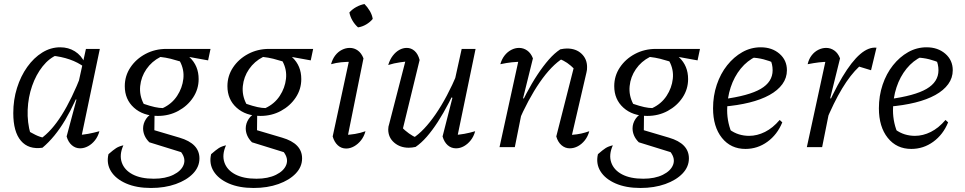

<svg xmlns="http://www.w3.org/2000/svg" viewBox="-20 -731 4794 954"><path d="M191 3Q122 13 84 -31.5Q46 -76 46 -169Q46 -235 64.5 -294Q83 -353 115.5 -398.5Q148 -444 190 -470Q232 -496 279 -496Q320 -496 352 -476Q384 -456 401 -419L400 -397Q336 -445 234 -455L268 -460Q225 -443 192 -401.5Q159 -360 139.5 -304Q120 -248 117.5 -185.5Q115 -123 132 -64L111 -86Q134 -72 156 -61Q178 -50 204 -45L181 -41Q236 -79 286.5 -159Q337 -239 385 -362L402 -348Q355 -221 304 -135Q253 -49 191 3ZM379 -25 364 -60Q391 -61 418 -66Q445 -71 474 -79Q467 -53 452 -34Q437 -15 417.5 -4.5Q398 6 378 6Q355 6 337 -9.5Q319 -25 311 -53L360 -236L352 -239L407 -488H476Z M730 203Q658 203 606.5 180.5Q555 158 531.5 120Q508 82 519 35Q543 14 557 5Q571 -4 593 -9Q572 38 585 76Q598 114 639 135.5Q680 157 744 157Q802 157 841.5 137.5Q881 118 892.5 87.5Q904 57 880 25L722 -24Q706 -40 698.5 -57.5Q691 -75 691 -93Q691 -118 706 -140.5Q721 -163 748 -172L747 -84L872 -47Q971 -18 971 56Q971 98 939.5 131Q908 164 853.5 183.5Q799 203 730 203ZM764 -155Q691 -155 645.5 -196Q600 -237 600 -303Q600 -354 628 -396Q656 -438 703 -463Q750 -488 807 -488Q878 -488 922.5 -446Q967 -404 967 -338Q967 -288 939.5 -246.5Q912 -205 866 -180Q820 -155 764 -155ZM789 -194Q834 -215 860 -254.5Q886 -294 891 -339.5Q896 -385 874 -426Q852 -433 828 -439Q804 -445 777 -448Q734 -426 707.5 -387.5Q681 -349 676.5 -303Q672 -257 694 -215Q726 -204 749 -199Q772 -194 789 -194ZM907 -421 807 -488H1026L1014 -431L920 -448Z M1240 203Q1168 203 1116.5 180.5Q1065 158 1041.5 120Q1018 82 1029 35Q1053 14 1067 5Q1081 -4 1103 -9Q1082 38 1095 76Q1108 114 1149 135.5Q1190 157 1254 157Q1312 157 1351.5 137.5Q1391 118 1402.5 87.5Q1414 57 1390 25L1232 -24Q1216 -40 1208.5 -57.5Q1201 -75 1201 -93Q1201 -118 1216 -140.5Q1231 -163 1258 -172L1257 -84L1382 -47Q1481 -18 1481 56Q1481 98 1449.5 131Q1418 164 1363.5 183.5Q1309 203 1240 203ZM1274 -155Q1201 -155 1155.5 -196Q1110 -237 1110 -303Q1110 -354 1138 -396Q1166 -438 1213 -463Q1260 -488 1317 -488Q1388 -488 1432.5 -446Q1477 -404 1477 -338Q1477 -288 1449.5 -246.5Q1422 -205 1376 -180Q1330 -155 1274 -155ZM1299 -194Q1344 -215 1370 -254.5Q1396 -294 1401 -339.5Q1406 -385 1384 -426Q1362 -433 1338 -439Q1314 -445 1287 -448Q1244 -426 1217.5 -387.5Q1191 -349 1186.5 -303Q1182 -257 1204 -215Q1236 -204 1259 -199Q1282 -194 1299 -194ZM1417 -421 1317 -488H1536L1524 -431L1430 -448Z M1702 -25 1687 -60Q1717 -61 1744 -65.5Q1771 -70 1796 -79Q1789 -53 1774 -34Q1759 -15 1739.5 -4Q1720 7 1700 7Q1676 7 1658.5 -9Q1641 -25 1633 -53L1721 -461L1734 -424Q1699 -424 1674.5 -421.5Q1650 -419 1625 -412Q1632 -438 1646 -456Q1660 -474 1679 -483.5Q1698 -493 1718 -493Q1740 -493 1758 -480Q1776 -467 1786 -441ZM1791 -711Q1806 -696 1817.5 -676.5Q1829 -657 1832 -637Q1819 -621 1799.5 -609.5Q1780 -598 1759 -595Q1743 -609 1731.5 -628.5Q1720 -648 1716 -669Q1730 -685 1750 -696Q1770 -707 1791 -711Z M2065 -433 1979 -80 1973 -102Q1991 -83 2012 -68Q2033 -53 2051 -46L2031 -44Q2087 -80 2144.5 -163.5Q2202 -247 2253 -368L2266 -337Q2238 -274 2210.5 -221Q2183 -168 2155.5 -125.5Q2128 -83 2100.5 -51.5Q2073 -20 2045 -1Q2027 3 2011 3Q1968 3 1938.5 -22.5Q1909 -48 1909 -88Q1909 -102 1914 -116L2003 -461L2036 -429Q2001 -426 1969 -421.5Q1937 -417 1909 -408Q1917 -435 1931.5 -454Q1946 -473 1964 -483Q1982 -493 2001 -493Q2023 -493 2040 -478Q2057 -463 2065 -433ZM2179 -53 2228 -245 2221 -248 2274 -488H2343L2247 -25L2231 -60Q2260 -61 2287 -66Q2314 -71 2341 -79Q2334 -53 2319 -34Q2304 -15 2285 -4.5Q2266 6 2246 6Q2222 6 2204.5 -9.5Q2187 -25 2179 -53Z M2744 -53 2834 -407 2837 -385Q2815 -407 2798 -418.5Q2781 -430 2757 -440L2778 -442Q2720 -406 2662 -322Q2604 -238 2553 -119L2542 -151Q2567 -212 2594.5 -264.5Q2622 -317 2650.5 -360Q2679 -403 2707 -435Q2735 -467 2764 -486Q2774 -488 2782 -489Q2790 -490 2797 -490Q2842 -490 2869.5 -464Q2897 -438 2897 -398Q2897 -391 2896.5 -384.5Q2896 -378 2894 -371L2822 -61Q2848 -63 2868 -67.5Q2888 -72 2908 -79Q2901 -53 2886 -34Q2871 -15 2851.5 -4.5Q2832 6 2811 6Q2788 6 2770 -9.5Q2752 -25 2744 -53ZM2462 0 2563 -461 2575 -424Q2548 -424 2523.5 -421.5Q2499 -419 2466 -412Q2473 -437 2487 -455Q2501 -473 2520 -483Q2539 -493 2559 -493Q2581 -493 2599.5 -480Q2618 -467 2628 -441L2579 -243L2586 -240L2538 0Z M3162 203Q3090 203 3038.5 180.5Q2987 158 2963.5 120Q2940 82 2951 35Q2975 14 2989 5Q3003 -4 3025 -9Q3004 38 3017 76Q3030 114 3071 135.5Q3112 157 3176 157Q3234 157 3273.5 137.5Q3313 118 3324.5 87.5Q3336 57 3312 25L3154 -24Q3138 -40 3130.5 -57.5Q3123 -75 3123 -93Q3123 -118 3138 -140.5Q3153 -163 3180 -172L3179 -84L3304 -47Q3403 -18 3403 56Q3403 98 3371.5 131Q3340 164 3285.5 183.5Q3231 203 3162 203ZM3196 -155Q3123 -155 3077.5 -196Q3032 -237 3032 -303Q3032 -354 3060 -396Q3088 -438 3135 -463Q3182 -488 3239 -488Q3310 -488 3354.5 -446Q3399 -404 3399 -338Q3399 -288 3371.5 -246.5Q3344 -205 3298 -180Q3252 -155 3196 -155ZM3221 -194Q3266 -215 3292 -254.5Q3318 -294 3323 -339.5Q3328 -385 3306 -426Q3284 -433 3260 -439Q3236 -445 3209 -448Q3166 -426 3139.5 -387.5Q3113 -349 3108.5 -303Q3104 -257 3126 -215Q3158 -204 3181 -199Q3204 -194 3221 -194ZM3339 -421 3239 -488H3458L3446 -431L3352 -448Z M3684 9Q3611 9 3567 -46Q3523 -101 3523 -193Q3523 -255 3541.5 -310Q3560 -365 3593 -406.5Q3626 -448 3668.5 -472Q3711 -496 3760 -496Q3816 -496 3853 -464Q3890 -432 3890 -382Q3890 -344 3867.5 -313Q3845 -282 3803.5 -259Q3762 -236 3703.5 -221.5Q3645 -207 3572 -201V-238Q3701 -255 3760 -289.5Q3819 -324 3819 -382Q3819 -412 3806 -439L3831 -416Q3803 -429 3773 -436.5Q3743 -444 3711 -445L3738 -451Q3693 -430 3660.5 -390Q3628 -350 3610.5 -297Q3593 -244 3593 -183Q3593 -151 3600 -119.5Q3607 -88 3621 -59L3604 -88Q3627 -71 3651.5 -63.5Q3676 -56 3702 -56Q3742 -56 3781 -75.5Q3820 -95 3854 -135L3867 -123Q3842 -62 3793 -26.5Q3744 9 3684 9Z M3989 0 4089 -461 4101 -424Q4073 -424 4048.5 -421Q4024 -418 3993 -412Q3999 -438 4013 -456Q4027 -474 4046 -483.5Q4065 -493 4085 -493Q4107 -493 4125.5 -480Q4144 -467 4154 -441L4105 -243L4113 -240L4065 0ZM4080 -119 4068 -151Q4119 -271 4165.5 -348.5Q4212 -426 4254 -462Q4296 -498 4335 -494L4308 -382L4249 -400Q4206 -360 4164.5 -291.5Q4123 -223 4080 -119Z M4508 9Q4435 9 4391 -46Q4347 -101 4347 -193Q4347 -255 4365.5 -310Q4384 -365 4417 -406.5Q4450 -448 4492.5 -472Q4535 -496 4584 -496Q4640 -496 4677 -464Q4714 -432 4714 -382Q4714 -344 4691.5 -313Q4669 -282 4627.5 -259Q4586 -236 4527.5 -221.5Q4469 -207 4396 -201V-238Q4525 -255 4584 -289.5Q4643 -324 4643 -382Q4643 -412 4630 -439L4655 -416Q4627 -429 4597 -436.5Q4567 -444 4535 -445L4562 -451Q4517 -430 4484.5 -390Q4452 -350 4434.5 -297Q4417 -244 4417 -183Q4417 -151 4424 -119.5Q4431 -88 4445 -59L4428 -88Q4451 -71 4475.5 -63.5Q4500 -56 4526 -56Q4566 -56 4605 -75.5Q4644 -95 4678 -135L4691 -123Q4666 -62 4617 -26.5Q4568 9 4508 9Z"/></svg>

Font: Piazzolla Thin
Style: Italic
Weight: 400
Italic angle: -11.3°
Version: Version 2.005